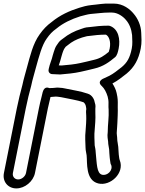

<svg xmlns="http://www.w3.org/2000/svg" viewBox="-28 -808 808 1070"><path d="M244 -426 242.9 -420C239.8 -404.9 252.1 -395 262.9 -395C275.4 -395 290.1 -393 306.5 -393C307.1 -393 308.1 -393 308.6 -393.1C342.8 -395.9 384.9 -399.7 420 -407.6C450.5 -414.1 466.8 -418.5 496.9 -425.7C547.6 -437.1 581.2 -462.5 613.4 -489.3C624.6 -498.7 629.6 -519 633.2 -537C643.7 -589.3 632.4 -646.6 584.4 -663.7C582.1 -664.6 579 -665 576.8 -665C538.3 -665 503.3 -661.5 470.3 -657C445.8 -655.9 434.7 -650 424.2 -646.7C387.1 -635.1 352.3 -616.9 324.2 -593.9C313.6 -586.7 310.5 -583.4 306 -579.7C303.8 -577.8 301.4 -575.2 300.1 -573.2L287.5 -555.2C280.3 -544.9 276.3 -532.5 271.5 -517.8L265.4 -497.5C265.2 -496.7 264.9 -495.6 264.8 -495C261.4 -478 249.2 -451.6 244 -426ZM314.6 -493.7 320.1 -512.2C322.9 -520.8 325.5 -527 329.2 -534.9L337.9 -547.3C342.8 -551.5 346.4 -553.6 350.9 -557.3C372.6 -575.4 397.1 -588.6 429.4 -598.9C444.7 -602.5 456.1 -607 462.2 -607C463 -607 464.6 -607.1 465.8 -607.3C498.4 -611.8 526.5 -614.7 562.2 -615C579.6 -606.2 591 -576.1 583.2 -537C582.3 -532.5 580.3 -525.4 578.1 -518.9C551 -496.7 530.7 -482.4 494.8 -474.3C462.8 -466.7 448.8 -462.8 418.5 -456.4C388.3 -449.6 350.7 -445.9 315.4 -443C311 -443.1 305.3 -443.4 299.5 -443.7C304.1 -457.9 310.5 -474.8 314.6 -493.7ZM116.9 156C113 175.2 92.9 192 73.2 192C53.4 192 40 175.2 43.9 156L115.7 -204C124.4 -247.4 135.1 -290.8 146.1 -331.2C146.2 -331.8 146.4 -332.6 146.5 -333C152.8 -364.8 163.8 -398.1 171.9 -430.4C189.6 -493.7 205.6 -556.7 232.7 -593.5C249.2 -617.1 263.3 -632 285.3 -647.8C286 -648.3 286.9 -648.9 287.3 -649.3C322.8 -678.9 369.8 -701.5 419.2 -717C440.8 -722.2 459.4 -728.2 477 -730.1C516.7 -733.2 545.6 -738 578.3 -738H596.3C627.9 -738 658.7 -715.9 674.6 -696C692.9 -675.3 704.7 -645.2 708.1 -612.6C709 -585.5 711.5 -563.6 706.2 -537C695.7 -484.5 680 -459 650.3 -434C624.3 -413.5 604.8 -397.9 581.8 -385.8C571.6 -380.9 562.5 -376.6 551 -371.4C551 -371.4 509.2 -356.2 538.4 -329.3C554.1 -314.8 564.6 -294 572 -269.7L575.8 -251C578.1 -237.2 575.1 -215.6 577.4 -196.4C579.7 -156.5 572.3 -112.2 572.4 -72C568.8 -47.3 573.4 -30.6 574.5 -19C574.7 0.2 578.7 9.1 580.2 24.1C581.7 39.7 581 52.4 583.4 70.3C584.4 75.9 585.1 87.5 586.8 95.1C588.4 108.9 590.6 109 591.3 110.6C603.3 141.3 570 173.1 540.8 165.7C510.1 158 511.9 101.9 505.5 43.5C504.7 22.1 501.4 14.1 499.7 2.3C498.9 -28.6 496.3 -54.6 499.7 -84.3C501.6 -102.7 505.3 -152 503.4 -176.5C502.9 -186.4 503 -195.9 503.3 -201.7C506.2 -224.1 501.1 -231.3 500.6 -234.9C498.3 -252.1 486.9 -278 461.1 -286C420.2 -300.5 374.4 -306 332.1 -315.5C323.8 -317.2 314.9 -319 304.7 -319C301.8 -319 293.6 -320.3 289.3 -319.8C277.3 -318.1 259.4 -317.1 246.4 -317C246.3 -317 220.2 -331.9 210 -294.9C207.5 -286.2 205 -275.2 203.5 -267.8C198 -247.2 193.2 -226.3 188.7 -204ZM253.4 -267.4C263.4 -267.8 272.4 -268.5 282.9 -269.8C285 -269.5 290 -269.1 293.6 -269C299.4 -268.5 307.8 -267.4 312.1 -266.5C356.8 -256.5 402.2 -250.6 436.7 -238.3C439.9 -237.1 447.7 -228.5 450.1 -218.2C451.9 -207.2 453.4 -202.5 452.9 -200C450.5 -187.6 451.8 -176.8 452.5 -163.5C454 -146 450.5 -94.9 449 -79.7C444.9 -44.3 448.1 -12.9 448.7 14.4C449.2 34.7 452.8 40.8 454.7 57.5C459.3 98.7 447.3 196.1 519.4 214.3C586.4 231.2 667.4 156.6 639.6 85.4C635.8 75.3 636.8 72 633.9 53.6C632.5 42.7 632.8 28.5 631 9.9C628.8 -11.5 625.5 -19.7 625.5 -29.9C625.5 -47.2 620.9 -64.6 623 -75C623.3 -76.6 623.5 -79.1 623.4 -81.1C623.1 -87.3 626 -105.9 626.1 -122.3C627 -136.8 629.4 -193.4 628.2 -210.1C628.3 -227.8 629.5 -249.1 626 -269L622 -289.3C618.1 -308.4 609.3 -326.2 598.6 -342.8C628.4 -358.4 653 -378.5 677.8 -398C721.1 -434.1 744.2 -476.8 756.2 -537C763.3 -572.6 759.8 -600.6 759.1 -624.6C757.8 -666.3 740.1 -704.9 716.5 -732C697 -756 658.6 -788 606.3 -788H589.1C550.6 -790.2 514.8 -782.4 482.4 -779.9C455 -777.1 432.7 -770.7 413.8 -764.7C357.8 -747.2 306.2 -723.5 260 -685.5C233.4 -666.3 212.8 -644.7 192.9 -616.5C155.1 -564.6 139.6 -494.4 122.6 -433.6C114.9 -402.7 104.1 -370.5 96.7 -333.9C86.1 -294.7 74.6 -248.4 65.7 -204L-6.1 156C-15.6 203.4 16 242 63.2 242C110.4 242 157.4 203.4 166.9 156L238.7 -204C243.2 -226.3 249.4 -247.2 253.4 -267.4Z"/></svg>

Font: Smoothie
Style: OutlineIt
Weight: 400
Foundry: Cannot Into Space Fonts
Version: Version 0.8